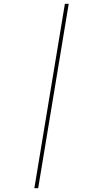

<svg xmlns="http://www.w3.org/2000/svg" viewBox="-20 -843 540 1006"><path d="M160 143 320 -823H340L180 143Z"/></svg>

Font: Iosevka Curly Slab Thin
Style: Italic
Weight: 100
Italic angle: -9°
Monospace: yes
Designer: Belleve Invis
Foundry: Belleve Invis
Version: Version 22.1.2; ttfautohint (v1.8.4)